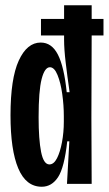

<svg xmlns="http://www.w3.org/2000/svg" viewBox="-20 -700 414 731"><path d="M139 11Q79 11 49.5 -59Q20 -129 20 -261Q20 -401 51.5 -469.5Q83 -538 135 -538Q177 -538 200.5 -492Q224 -446 234 -349H245Q236 -412 230 -462.5Q224 -513 224 -549V-565H136V-628H224V-680H329V-628H374V-565H329L328 -251L329 0H235L244 -162H236Q225 -62 201 -25.5Q177 11 139 11ZM168 -74Q185 -74 197 -97.5Q209 -121 216 -158.5Q223 -196 223 -237V-258Q223 -299 217 -342Q211 -385 199 -414.5Q187 -444 170 -444Q150 -444 138.5 -399Q127 -354 127 -254Q127 -169 136.5 -121.5Q146 -74 168 -74Z"/></svg>

Font: Bricolage Grotesque 96pt Condensed Medium
Style: Regular
Weight: 500
Width: 3
Designer: Mathieu Triay
Foundry: Atelier Triay
Version: Version 1.001; ttfautohint (v1.8.4.7-5d5b);gftools[0.9.33.de